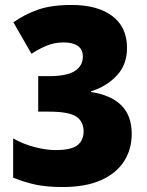

<svg xmlns="http://www.w3.org/2000/svg" viewBox="-20 -744 593 774"><path d="M492 -551Q492 -483 450.5 -439Q409 -395 347 -376V-373Q427 -361 469 -319.5Q511 -278 511 -204Q511 -143 480.5 -94.5Q450 -46 388 -18Q326 10 232 10Q170 10 124.5 0.5Q79 -9 33 -28V-186Q76 -162 121.5 -150.5Q167 -139 204 -139Q267 -139 292 -158.5Q317 -178 317 -214Q317 -254 287.5 -274Q258 -294 175 -294H134V-437H176Q250 -437 282 -458Q314 -479 314 -516Q314 -545 293.5 -559Q273 -573 237 -573Q197 -573 162.5 -557.5Q128 -542 107 -527L34 -654Q79 -686 133 -705Q187 -724 269 -724Q373 -724 432.5 -679.5Q492 -635 492 -551Z"/></svg>

Font: Noto Sans Lao Looped SemiCondensed Black
Style: Regular
Weight: 900
Width: 4
Designer: Mark Frömberg, Ben Mitchell
Foundry: The Fontpad Ltd
Version: Version 1.002; ttfautohint (v1.8.4.7-5d5b)